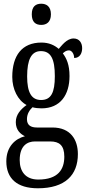

<svg xmlns="http://www.w3.org/2000/svg" viewBox="-20 -775 470 1033"><path d="M202 -641C230 -641 254 -656 254 -698C254 -740 230 -755 202 -755C172 -755 151 -740 151 -698C151 -656 172 -641 202 -641ZM184 238C330 238 399 167 399 54C399 -23 360 -89 262 -89H179C146 -89 125 -101 125 -134C125 -164 141 -185 155 -198C166 -194 190 -192 203 -192C305 -192 354 -265 354 -366C354 -427 338 -461 318 -488C328 -497 337 -504 351 -504C366 -504 379 -485 379 -463C409 -463 422 -488 422 -516C422 -544 407 -568 376 -568C338 -568 311 -528 296 -512C273 -532 243 -546 203 -546C98 -546 46 -476 46 -361C46 -295 76 -235 123 -210C91 -187 65 -158 65 -118C65 -75 90 -54 114 -42C62 -29 14 14 14 93C14 184 70 238 184 238ZM201 -237C149 -237 126 -278 126 -364C126 -455 149 -500 200 -500C254 -500 275 -457 275 -365C275 -277 255 -237 201 -237ZM186 191C116 191 86 146 86 86C86 8 128 -14 168 -14H250C299 -14 326 7 326 68C326 136 293 191 186 191Z"/></svg>

Font: Noto Serif Myanmar ExtCond
Style: Regular
Weight: 400
Width: 2
Designer: Ben Mitchell and the Monotype Design Team
Foundry: Monotype Imaging Inc.
Version: Version 2.106